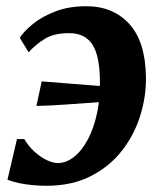

<svg xmlns="http://www.w3.org/2000/svg" viewBox="-20 -587 524 617"><path d="M257.5 -567Q343.5 -567 395.5 -510Q447.5 -453 449 -339Q450 -278 431 -216.2Q412 -154.5 372.2 -103.2Q332.5 -52 271.8 -21Q211 10 129.5 10Q109 10 86 8Q63 6 41.5 1.5Q20 -3 4 -9.5L34.5 -140H58Q72 -116.5 91.5 -99Q111 -81.5 130.8 -72.2Q150.5 -63 165.5 -63Q192.5 -63 217.5 -82.5Q242.5 -102 262 -138.2Q281.5 -174.5 292 -224Q302.5 -273.5 301 -333Q299.5 -411.5 275.5 -446Q251.5 -480.5 202 -480.5Q154 -480.5 124.5 -462.5Q95 -444.5 72 -419L43.5 -465.5Q56.5 -486 85.5 -509.8Q114.5 -533.5 157.8 -550.2Q201 -567 257.5 -567ZM97 -246.5 114 -325.5Q167.5 -321 218 -317.2Q268.5 -313.5 324 -309L310.5 -259.5Q243.5 -255 192.5 -251.2Q141.5 -247.5 97 -246.5Z"/></svg>

Font: Merriweather 20pt ExtraBold
Style: Italic
Weight: 800
Italic angle: -7.8°
Version: Version 2.101